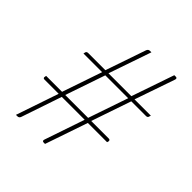

<svg xmlns="http://www.w3.org/2000/svg" viewBox="-192 -833 964 964"><g transform="rotate(45 290.0 -351.5)"><path d="M412.5 -457.5H250L177.5 -245.5H340ZM555 -476 552 -467Q550.5 -457.5 538.5 -457.5H434.5L362 -245.5H486.5Q497.5 -245.5 496 -234L493.5 -226.5H357L279.5 0H270Q264.5 0 262 -3.2Q259.5 -6.5 262 -13.5L334.5 -226.5H172L99.5 -12.5Q97 -5.5 93 -2.8Q89 0 84 0H73L150 -226.5H49Q44 -226.5 41.5 -229.2Q39 -232 40.5 -238L42 -245.5H155L227.5 -457.5H95L97 -466.5Q98.5 -476 111 -476H232L305.5 -690.5Q310 -703 321.5 -703H332L254 -476H416.5L494.5 -703H506Q511 -703 513 -699.5Q515 -696 512.5 -689L439 -476Z"/></g></svg>

Font: Lato ExtraLight
Style: Italic
Weight: 275
Italic angle: -7°
Designer: Lukasz Dziedzic with Adam Twardoch and Botio Nikoltchev
Foundry: tyPoland Lukasz Dziedzic
Version: Version 2.015; 2015-08-06; http://www.latofonts.com/